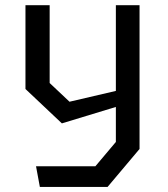

<svg xmlns="http://www.w3.org/2000/svg" viewBox="-20 -534 660 754"><path d="M136.5 200H402.5L528 51V-513.5H435V-177L253 -134.5L175 -208V-513.5H80V-184.5L223 -49.5L435 -114V23.5L354.5 119H121.5Z"/></svg>

Font: Monaspace Krypton
Style: Regular
Weight: 400
Designer: Riley Cran & the Lettermatic Team
Foundry: Lettermatic
Version: Version 1.200 (Monaspace Krypton)